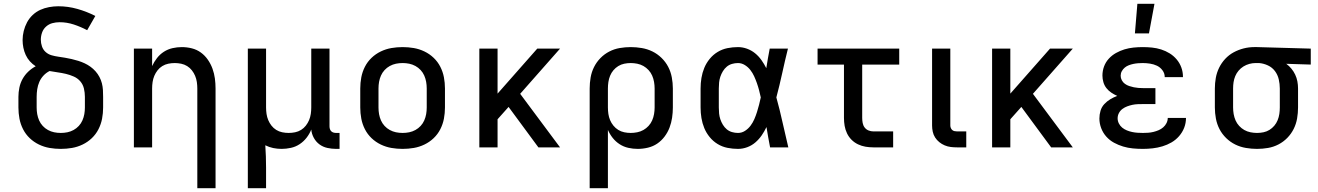

<svg xmlns="http://www.w3.org/2000/svg" viewBox="-20 -776 6940 1011"><path d="M300 8Q270 8 241 3Q212 -2 185 -15Q158 -28 136.5 -48.5Q115 -69 101.5 -95.5Q88 -122 82.5 -151Q77 -180 77 -210V-266Q77 -290 82 -314.5Q87 -339 99 -360.5Q111 -382 129 -399Q147 -416 168 -427Q151 -438 137.5 -453Q124 -468 115.5 -486.5Q107 -505 103 -525Q99 -545 99 -565Q99 -589 105 -613Q111 -637 122.5 -658.5Q134 -680 152 -697Q170 -714 192 -724Q214 -734 238.5 -738.5Q263 -743 287 -743Q338 -743 387.5 -729Q437 -715 482 -692L439 -617Q405 -635 368.5 -647Q332 -659 294 -659Q274 -659 255.5 -654Q237 -649 222.5 -636Q208 -623 201.5 -604.5Q195 -586 195 -567Q195 -549 201 -531.5Q207 -514 220.5 -502Q234 -490 251.5 -485Q269 -480 287 -477.5Q305 -475 322.5 -472Q340 -469 357.5 -465Q375 -461 392.5 -455.5Q410 -450 426 -442.5Q442 -435 456.5 -424.5Q471 -414 483 -400.5Q495 -387 503.5 -371Q512 -355 516.5 -337.5Q521 -320 522 -302Q523 -284 523 -266V-210Q523 -180 517.5 -151Q512 -122 498.5 -95.5Q485 -69 463.5 -48.5Q442 -28 415 -15Q388 -2 359 3Q330 8 300 8ZM300 -76Q318 -76 335 -79.5Q352 -83 367.5 -91.5Q383 -100 395 -113Q407 -126 414 -142Q421 -158 424 -175Q427 -192 427 -210V-266Q427 -288 422 -309.5Q417 -331 403 -347.5Q389 -364 368.5 -373Q348 -382 327 -387Q306 -392 284 -395Q262 -398 241 -402Q223 -393 209 -378Q195 -363 187 -344.5Q179 -326 176 -306Q173 -286 173 -266V-210Q173 -192 176 -175Q179 -158 186 -142Q193 -126 205 -113Q217 -100 232.5 -91.5Q248 -83 265 -79.5Q282 -76 300 -76Z M1019 215V-310Q1019 -327 1016.5 -344Q1014 -361 1007.5 -376.5Q1001 -392 990.5 -405.5Q980 -419 965.5 -428Q951 -437 934 -440.5Q917 -444 900 -444Q883 -444 866 -440.5Q849 -437 834.5 -428Q820 -419 809.5 -405.5Q799 -392 792.5 -376.5Q786 -361 783.5 -344Q781 -327 781 -310V0H685V-520H781V-428Q791 -450 806.5 -470Q822 -490 843 -503.5Q864 -517 888.5 -522.5Q913 -528 937 -528Q964 -528 990 -521.5Q1016 -515 1037.5 -499.5Q1059 -484 1074.5 -461.5Q1090 -439 1099 -414Q1108 -389 1111.5 -363Q1115 -337 1115 -310V215Z M1285 215V-520H1381V-210Q1381 -193 1383.5 -176Q1386 -159 1392.5 -143.5Q1399 -128 1409.5 -114.5Q1420 -101 1434.5 -92Q1449 -83 1466 -79.5Q1483 -76 1500 -76Q1517 -76 1534 -79.5Q1551 -83 1565.5 -92Q1580 -101 1590.5 -114.5Q1601 -128 1607.5 -143.5Q1614 -159 1616.5 -176Q1619 -193 1619 -210V-520H1715V-111Q1715 -104 1717 -97Q1719 -90 1724 -85Q1729 -80 1736 -78Q1743 -76 1750 -76H1768V8H1750Q1727 8 1704 3Q1681 -2 1662.5 -15.5Q1644 -29 1632.5 -50Q1621 -71 1619 -94Q1610 -71 1594.5 -51Q1579 -31 1558 -17Q1537 -3 1512 2.5Q1487 8 1463 8Q1440 8 1418.5 3.5Q1397 -1 1377 -11Q1379 18 1380 48Q1381 78 1381 107V215Z M2100 8Q2070 8 2041 3Q2012 -2 1985 -15Q1958 -28 1936.5 -48.5Q1915 -69 1901.5 -95.5Q1888 -122 1882.5 -151Q1877 -180 1877 -210V-310Q1877 -340 1882.5 -369Q1888 -398 1901.5 -424.5Q1915 -451 1936.5 -471.5Q1958 -492 1985 -505Q2012 -518 2041 -523Q2070 -528 2100 -528Q2130 -528 2159 -523Q2188 -518 2215 -505Q2242 -492 2263.5 -471.5Q2285 -451 2298.5 -424.5Q2312 -398 2317.5 -369Q2323 -340 2323 -310V-210Q2323 -180 2317.5 -151Q2312 -122 2298.5 -95.5Q2285 -69 2263.5 -48.5Q2242 -28 2215 -15Q2188 -2 2159 3Q2130 8 2100 8ZM2100 -76Q2118 -76 2135 -79.5Q2152 -83 2167.5 -91.5Q2183 -100 2195 -113Q2207 -126 2214 -142Q2221 -158 2224 -175Q2227 -192 2227 -210V-310Q2227 -328 2224 -345Q2221 -362 2214 -378Q2207 -394 2195 -407Q2183 -420 2167.5 -428.5Q2152 -437 2135 -440.5Q2118 -444 2100 -444Q2082 -444 2065 -440.5Q2048 -437 2032.5 -428.5Q2017 -420 2005 -407Q1993 -394 1986 -378Q1979 -362 1976 -345Q1973 -328 1973 -310V-210Q1973 -192 1976 -175Q1979 -158 1986 -142Q1993 -126 2005 -113Q2017 -100 2032.5 -91.5Q2048 -83 2065 -79.5Q2082 -76 2100 -76Z M2504 0V-520H2600V-283L2809 -520H2929L2719 -282L2929 0H2815L2658 -213L2600 -148V0Z M3085 215V-310Q3085 -339 3090 -368Q3095 -397 3108 -423Q3121 -449 3141.5 -470Q3162 -491 3188 -504.5Q3214 -518 3243 -523Q3272 -528 3301 -528Q3330 -528 3359.5 -523Q3389 -518 3415.5 -505Q3442 -492 3463.5 -471Q3485 -450 3498.5 -424Q3512 -398 3517.5 -368.5Q3523 -339 3523 -310V-210Q3523 -183 3519 -156Q3515 -129 3505.5 -104Q3496 -79 3479.5 -57Q3463 -35 3441 -20Q3419 -5 3392 1.5Q3365 8 3338 8Q3313 8 3288.5 2.5Q3264 -3 3243 -16.5Q3222 -30 3206.5 -49.5Q3191 -69 3181 -92V215ZM3301 -76Q3318 -76 3335.5 -79.5Q3353 -83 3368 -91.5Q3383 -100 3395 -113Q3407 -126 3414 -142Q3421 -158 3424 -175.5Q3427 -193 3427 -210V-310Q3427 -327 3424 -344.5Q3421 -362 3414 -378Q3407 -394 3395 -407Q3383 -420 3368 -428.5Q3353 -437 3335.5 -440.5Q3318 -444 3301 -444Q3284 -444 3267 -440.5Q3250 -437 3235.5 -428Q3221 -419 3210 -406Q3199 -393 3192.5 -377Q3186 -361 3183.5 -344Q3181 -327 3181 -310V-210Q3181 -193 3183.5 -176Q3186 -159 3192.5 -143.5Q3199 -128 3210 -114.5Q3221 -101 3235.5 -92Q3250 -83 3267 -79.5Q3284 -76 3301 -76Z M3866 8Q3838 8 3810.5 2.5Q3783 -3 3759 -17.5Q3735 -32 3717 -54Q3699 -76 3688.5 -101.5Q3678 -127 3673.5 -154.5Q3669 -182 3669 -210V-310Q3669 -338 3673.5 -365.5Q3678 -393 3688.5 -418.5Q3699 -444 3717 -466Q3735 -488 3759 -502.5Q3783 -517 3810.5 -522.5Q3838 -528 3866 -528Q3890 -528 3913.5 -519.5Q3937 -511 3956 -495.5Q3975 -480 3989.5 -459.5Q4004 -439 4015 -417Q4019 -443 4023.5 -468.5Q4028 -494 4033 -520H4129Q4113 -456 4099 -391.5Q4085 -327 4068 -263Q4086 -198 4100.5 -132Q4115 -66 4131 0H4035Q4030 -27 4025 -53.5Q4020 -80 4016 -107Q4005 -84 3991 -63.5Q3977 -43 3958 -26.5Q3939 -10 3915 -1Q3891 8 3866 8ZM3866 -76Q3886 -76 3903 -87Q3920 -98 3932 -114Q3944 -130 3952 -148.5Q3960 -167 3966 -186Q3972 -205 3977 -224.5Q3982 -244 3986 -263Q3982 -282 3977 -301Q3972 -320 3965.5 -338.5Q3959 -357 3951 -374.5Q3943 -392 3931 -407.5Q3919 -423 3902 -433.5Q3885 -444 3866 -444Q3850 -444 3834.5 -439.5Q3819 -435 3807 -425Q3795 -415 3786.5 -401Q3778 -387 3773 -372Q3768 -357 3766.5 -341.5Q3765 -326 3765 -310V-210Q3765 -194 3766.5 -178.5Q3768 -163 3773 -148Q3778 -133 3786.5 -119Q3795 -105 3807 -95Q3819 -85 3834.5 -80.5Q3850 -76 3866 -76Z M4579 0Q4558 0 4537.5 -3.5Q4517 -7 4498 -16Q4479 -25 4464 -40Q4449 -55 4440 -74Q4431 -93 4427.5 -113.5Q4424 -134 4424 -155V-436H4285V-520H4715V-436H4520V-155Q4520 -142 4522.5 -128.5Q4525 -115 4533 -104.5Q4541 -94 4553.5 -89Q4566 -84 4579 -84H4683V0Z M5020 0Q5003 0 4986.5 -2Q4970 -4 4954.5 -10.5Q4939 -17 4926 -27.5Q4913 -38 4904 -52Q4895 -66 4891.5 -82.5Q4888 -99 4888 -115V-520H4984V-115Q4984 -109 4986.5 -102.5Q4989 -96 4994 -91.5Q4999 -87 5006 -85.5Q5013 -84 5020 -84H5068V0Z M5204 0V-520H5300V-283L5509 -520H5629L5419 -282L5629 0H5515L5358 -213L5300 -148V0Z M5998 8Q5971 8 5945 5.5Q5919 3 5894 -4.5Q5869 -12 5846 -24.5Q5823 -37 5805.5 -56.5Q5788 -76 5778.5 -101Q5769 -126 5769 -152Q5769 -173 5775 -193Q5781 -213 5795 -228Q5809 -243 5826.5 -253.5Q5844 -264 5863 -271Q5847 -278 5832 -288Q5817 -298 5806 -312Q5795 -326 5790 -343.5Q5785 -361 5785 -378Q5785 -403 5793.5 -426Q5802 -449 5818.5 -467Q5835 -485 5856.5 -497Q5878 -509 5901 -516Q5924 -523 5948.5 -525.5Q5973 -528 5997 -528Q6022 -528 6046.5 -525.5Q6071 -523 6094.5 -515.5Q6118 -508 6139 -495Q6160 -482 6176 -463Q6192 -444 6200.5 -420.5Q6209 -397 6209 -372V-370H6113V-371Q6113 -390 6101 -406Q6089 -422 6072 -430Q6055 -438 6035.5 -441Q6016 -444 5997 -444Q5985 -444 5972.5 -443Q5960 -442 5948 -439.5Q5936 -437 5924 -432.5Q5912 -428 5902.5 -420Q5893 -412 5887 -401Q5881 -390 5881 -377Q5881 -365 5887 -353.5Q5893 -342 5903.5 -334.5Q5914 -327 5926 -323Q5938 -319 5950 -316.5Q5962 -314 5974.5 -313Q5987 -312 6000 -312H6064V-228H6000Q5986 -228 5971.5 -227.5Q5957 -227 5943 -224Q5929 -221 5915.5 -216Q5902 -211 5890.5 -202.5Q5879 -194 5872 -181Q5865 -168 5865 -153Q5865 -139 5871.5 -126Q5878 -113 5889 -104Q5900 -95 5913.5 -89.5Q5927 -84 5941 -81Q5955 -78 5969 -77Q5983 -76 5998 -76Q6012 -76 6026 -77Q6040 -78 6054 -81.5Q6068 -85 6081 -90.5Q6094 -96 6105 -105.5Q6116 -115 6122.5 -128Q6129 -141 6129 -155H6225Q6225 -128 6215.5 -103.5Q6206 -79 6188.5 -59Q6171 -39 6148.5 -26Q6126 -13 6101 -5.5Q6076 2 6050 5Q6024 8 5998 8ZM5956 -600 5969 -756H6059L6030 -600Z M6599 8Q6570 8 6540.5 3Q6511 -2 6484.5 -15Q6458 -28 6436.5 -49Q6415 -70 6401.5 -96Q6388 -122 6382.5 -151.5Q6377 -181 6377 -210V-310Q6377 -338 6382 -366Q6387 -394 6399.5 -419.5Q6412 -445 6431.5 -466Q6451 -487 6476 -500.5Q6501 -514 6528.5 -521Q6556 -528 6584 -528H6600L6882 -520V-436L6753 -440Q6768 -429 6780 -414.5Q6792 -400 6800 -383Q6808 -366 6811.5 -347.5Q6815 -329 6815 -310V-210Q6815 -181 6810 -152Q6805 -123 6792 -97Q6779 -71 6758.5 -50Q6738 -29 6712 -15.5Q6686 -2 6657 3Q6628 8 6599 8ZM6599 -76Q6616 -76 6633 -79.5Q6650 -83 6664.5 -92Q6679 -101 6690 -114Q6701 -127 6707.5 -143Q6714 -159 6716.5 -176Q6719 -193 6719 -210V-310Q6719 -334 6713.5 -358Q6708 -382 6693.5 -401.5Q6679 -421 6656.5 -431.5Q6634 -442 6610 -444H6591Q6575 -444 6558.5 -439.5Q6542 -435 6527.5 -426Q6513 -417 6502 -404Q6491 -391 6484.5 -375.5Q6478 -360 6475.5 -343.5Q6473 -327 6473 -310V-210Q6473 -193 6476 -175.5Q6479 -158 6486 -142Q6493 -126 6505 -113Q6517 -100 6532 -91.5Q6547 -83 6564.5 -79.5Q6582 -76 6599 -76Z"/></svg>

Font: Iosevka Aile Medium
Style: Regular
Weight: 500
Designer: Belleve Invis
Foundry: Belleve Invis
Version: Version 27.3.5; ttfautohint (v1.8.4)